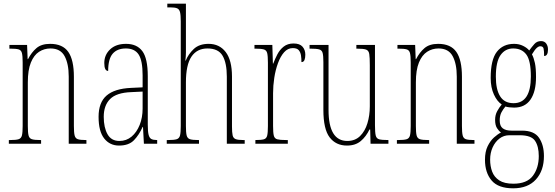

<svg xmlns="http://www.w3.org/2000/svg" viewBox="-20 -780 3010 1042"><path d="M28 0V-20H36Q67 -20 81 -24.5Q95 -29 99 -45Q103 -61 103 -96V-441Q103 -476 99 -492Q95 -508 81 -512Q67 -516 36 -516H31V-536H127L130 -459H132Q151 -496 178 -519Q205 -542 252 -542Q320 -542 350.5 -498.5Q381 -455 381 -363V-96Q381 -61 385 -45Q389 -29 402.5 -24.5Q416 -20 445 -20H449V0H353V-364Q353 -434 330.5 -475.5Q308 -517 254 -517Q220 -517 192 -499Q164 -481 147.5 -440.5Q131 -400 131 -333V-96Q131 -61 135 -45Q139 -29 153 -24.5Q167 -20 197 -20H203V0Z M626 10Q576 10 545.5 -28.5Q515 -67 515 -146Q515 -224 558.5 -261.5Q602 -299 691 -303L754 -306V-371Q754 -451 732.5 -484Q711 -517 663 -517Q616 -517 591.5 -488.5Q567 -460 567 -395Q546 -395 546 -438Q546 -482 577.5 -512Q609 -542 664 -542Q723 -542 752.5 -502.5Q782 -463 782 -366V-103Q782 -66 786.5 -48.5Q791 -31 801.5 -25.5Q812 -20 831 -20H833V0H761L756 -91H754Q735 -48 707 -19Q679 10 626 10ZM628 -15Q666 -15 694 -38.5Q722 -62 738 -102Q754 -142 754 -191V-283L692 -280Q612 -277 577.5 -242.5Q543 -208 543 -146Q543 -88 563.5 -51.5Q584 -15 628 -15Z M885 0V-20H894Q925 -20 939 -24.5Q953 -29 957 -45Q961 -61 961 -96V-664Q961 -698 957 -714Q953 -730 941 -735Q929 -740 904 -740H888V-760H989V-495Q989 -478 986 -451H988Q1002 -486 1031.5 -514Q1061 -542 1112 -542Q1171 -542 1205 -497.5Q1239 -453 1239 -364V-94Q1239 -61 1242.5 -45.5Q1246 -30 1259 -25Q1272 -20 1300 -20H1308V0H1211V-364Q1211 -438 1188 -477.5Q1165 -517 1106 -517Q1049 -517 1019 -472.5Q989 -428 989 -333V-96Q989 -61 993 -45Q997 -29 1011 -24.5Q1025 -20 1055 -20H1060V0Z M1366 0V-20H1367Q1398 -20 1412 -24Q1426 -28 1430 -44Q1434 -60 1434 -96V-440Q1434 -476 1430 -492Q1426 -508 1411 -512Q1396 -516 1364 -516H1361V-536H1458L1461 -435H1463Q1472 -459 1485 -484.5Q1498 -510 1519.5 -527Q1541 -544 1573 -544Q1607 -544 1622 -526.5Q1637 -509 1637 -483Q1637 -466 1632.5 -454.5Q1628 -443 1616 -443Q1616 -462 1613.5 -479Q1611 -496 1601.5 -507.5Q1592 -519 1569 -519Q1542 -519 1522 -496.5Q1502 -474 1488.5 -437Q1475 -400 1468.5 -357.5Q1462 -315 1462 -274V-96Q1462 -60 1466 -44Q1470 -28 1485 -24Q1500 -20 1531 -20H1542V0Z M1863 10Q1803 10 1769 -34.5Q1735 -79 1735 -184V-443Q1735 -477 1731 -492.5Q1727 -508 1712 -512Q1697 -516 1664 -516H1660V-536H1763V-183Q1763 -15 1865 -15Q1907 -15 1934 -41.5Q1961 -68 1974 -111Q1987 -154 1987 -203V-426Q1987 -468 1984 -487Q1981 -506 1966.5 -511Q1952 -516 1917 -516H1914V-536H2015V-101Q2015 -62 2019 -45Q2023 -28 2038 -24Q2053 -20 2086 -20H2088V0H1991L1989 -77H1985Q1967 -39 1938 -14.5Q1909 10 1863 10Z M2134 0V-20H2142Q2173 -20 2187 -24.5Q2201 -29 2205 -45Q2209 -61 2209 -96V-441Q2209 -476 2205 -492Q2201 -508 2187 -512Q2173 -516 2142 -516H2137V-536H2233L2236 -459H2238Q2257 -496 2284 -519Q2311 -542 2358 -542Q2426 -542 2456.5 -498.5Q2487 -455 2487 -363V-96Q2487 -61 2491 -45Q2495 -29 2508.5 -24.5Q2522 -20 2551 -20H2555V0H2459V-364Q2459 -434 2436.5 -475.5Q2414 -517 2360 -517Q2326 -517 2298 -499Q2270 -481 2253.5 -440.5Q2237 -400 2237 -333V-96Q2237 -61 2241 -45Q2245 -29 2259 -24.5Q2273 -20 2303 -20H2309V0Z M2765 242Q2684 242 2648 199.5Q2612 157 2612 87Q2612 43 2626.5 13.5Q2641 -16 2661 -34Q2681 -52 2699 -61Q2687 -69 2677 -85Q2667 -101 2667 -130Q2667 -156 2678.5 -177Q2690 -198 2703 -213Q2678 -229 2660.5 -267Q2643 -305 2643 -357Q2643 -456 2676.5 -499Q2710 -542 2770 -542Q2797 -542 2819 -531Q2841 -520 2852 -506Q2866 -525 2880 -541Q2894 -557 2916 -557Q2935 -557 2944.5 -543.5Q2954 -530 2954 -512Q2954 -476 2933 -476Q2933 -504 2930 -516.5Q2927 -529 2912 -529Q2903 -529 2892.5 -519.5Q2882 -510 2867 -485Q2877 -466 2883 -438Q2889 -410 2889 -362Q2889 -283 2859 -239.5Q2829 -196 2770 -196Q2760 -196 2745.5 -197.5Q2731 -199 2723 -202Q2711 -188 2701.5 -170.5Q2692 -153 2692 -126Q2692 -96 2708.5 -83.5Q2725 -71 2756 -71H2813Q2879 -71 2905.5 -32Q2932 7 2932 67Q2932 146 2888.5 194Q2845 242 2765 242ZM2767 -220Q2861 -220 2861 -365Q2861 -451 2836.5 -484Q2812 -517 2765 -517Q2722 -517 2696.5 -481Q2671 -445 2671 -364Q2671 -294 2694.5 -257Q2718 -220 2767 -220ZM2766 217Q2840 217 2872 174Q2904 131 2904 67Q2904 14 2883.5 -16Q2863 -46 2801 -46H2744Q2714 -46 2690.5 -28Q2667 -10 2653.5 20Q2640 50 2640 86Q2640 122 2651 151.5Q2662 181 2689.5 199Q2717 217 2766 217Z"/></svg>

Font: Noto Serif Khmer ExtraCondensed Thin
Style: Regular
Weight: 100
Width: 2
Designer: Danh Hong and the Monotype Design Team
Foundry: Monotype Imaging Inc.
Version: Version 2.004; ttfautohint (v1.8.4.7-5d5b)